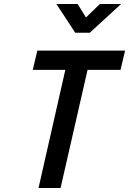

<svg xmlns="http://www.w3.org/2000/svg" viewBox="-20 -947 650 967"><path d="M309 -595 174 0H285L421 -595H587L610 -692H168L145 -595ZM483 -927 413 -859 371 -927H264L359 -782H432L590 -927Z"/></svg>

Font: RazerF5 SemiBold
Style: Italic
Weight: 600
Foundry: Razer Inc.
Version: Version 2